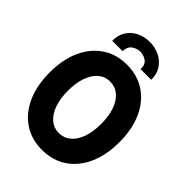

<svg xmlns="http://www.w3.org/2000/svg" viewBox="-263 -1044 1172 1172"><g transform="rotate(45 322.5 -458.0)"><path d="M321.8 7.8Q231 7.8 163.3 -37.6Q95.7 -83 58.3 -165.8Q21 -248.5 21 -360.4Q21 -471.7 58.3 -554.2Q95.7 -636.7 163.3 -682.1Q231 -727.5 321.8 -727.5Q413.1 -727.5 481 -682.1Q548.8 -636.7 586.2 -554.2Q623.5 -471.7 623.5 -360.4Q623.5 -248.5 586.2 -165.8Q548.8 -83 481 -37.6Q413.1 7.8 321.8 7.8ZM322.3 -137.7Q365.7 -137.7 398.2 -165Q430.7 -192.4 448.2 -242.4Q465.8 -292.5 465.8 -360.4Q465.8 -428.2 448 -478Q430.2 -527.8 397.9 -554.9Q365.7 -582 321.8 -582Q278.3 -582 246.3 -554.9Q214.4 -527.8 196.5 -478Q178.7 -428.2 178.7 -360.4Q178.7 -292.5 196.5 -242.4Q214.4 -192.4 246.6 -165Q278.8 -137.7 322.3 -137.7ZM322.3 -924.3Q366.7 -924.3 405.3 -906.2Q443.8 -888.2 467.8 -853Q491.7 -817.9 491.2 -766.6H398.9Q401.4 -806.6 376.7 -824Q352.1 -841.3 322.3 -841.3Q294.4 -841.3 269.5 -823.5Q244.6 -805.7 244.1 -766.6H154.3Q154.3 -817.9 177.7 -853Q201.2 -888.2 239.3 -906.2Q277.3 -924.3 322.3 -924.3Z"/></g></svg>

Font: Reddit Sans Condensed ExtraBold
Style: Regular
Weight: 800
Designer: Stephen Hutchings
Foundry: Reddit
Version: Version 1.014